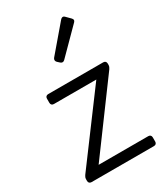

<svg xmlns="http://www.w3.org/2000/svg" viewBox="-184 -819 781 900"><g transform="rotate(-30 206.5 -369.0)"><path d="M178.7 -570.3 190.4 -559.6C197.3 -552.7 206.1 -552.7 212.9 -559.6L341.8 -689.5C348.6 -696.3 348.6 -703.1 340.8 -710.9L318.4 -733.4C310.5 -741.2 302.7 -739.3 295.9 -731.4L177.7 -592.8C171.9 -585.9 171.9 -577.1 178.7 -570.3ZM22.5 -24.4V-15.6C22.5 -5.9 28.3 0 38.1 0H376C385.7 0 391.6 -5.9 391.6 -15.6V-38.1C391.6 -47.9 385.7 -53.7 376 -53.7H107.4L375 -417C378.9 -422.9 381.8 -428.7 381.8 -436.5V-443.4C381.8 -453.1 376 -459 366.2 -459H68.4C58.6 -459 52.7 -453.1 52.7 -443.4V-420.9C52.7 -411.1 58.6 -405.3 68.4 -405.3H297.9L29.3 -43.9C25.4 -38.1 22.5 -32.2 22.5 -24.4Z"/></g></svg>

Font: Ed Sans Neue Light
Style: Regular
Weight: 300
Designer: Stephen Hutchings
Version: Version 1.004;PS 001.004;hotconv 1.0.88;makeotf.lib2.5.64775